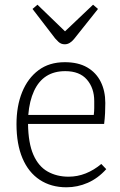

<svg xmlns="http://www.w3.org/2000/svg" viewBox="-20 -781 511 815"><path d="M262 14Q197 14 149 -17.5Q101 -49 75.5 -109Q50 -169 50 -254Q50 -331 74 -390Q98 -449 143.5 -483Q189 -517 255 -517Q312 -517 350 -495Q388 -473 407.5 -434Q427 -395 427 -344Q427 -323 426 -301Q425 -279 422 -255H99Q100 -174 121.5 -124.5Q143 -75 182 -53Q221 -31 271 -31Q309 -31 344 -45Q379 -59 410 -85L431 -63Q396 -24 352.5 -5Q309 14 262 14ZM100 -293H378Q380 -309 380 -322Q380 -335 380 -352Q380 -407 349 -443Q318 -479 257 -479Q210 -479 177 -458Q144 -437 124.5 -395Q105 -353 100 -293ZM255 -593Q247 -593 240.5 -595.5Q234 -598 228 -603.5Q222 -609 214 -618L118 -743L139 -761L256 -648L375 -761L396 -743L294 -615Q286 -605 276 -599Q266 -593 255 -593Z"/></svg>

Font: Literata ExtraLight
Style: Regular
Weight: 250
Designer: Latin by Veronika Burian and Jose Scaglione. Greek by Irene Vlachou. Cyrillic by Vera Evstafieva.
Foundry: TypeTogether
Version: Version 3.103;gftools[0.9.29]